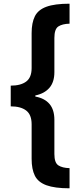

<svg xmlns="http://www.w3.org/2000/svg" viewBox="-20 -852 445 1038"><path d="M38 -389Q92 -389 121.5 -411Q151 -433 151 -484V-673Q151 -729 168.5 -764Q186 -799 231 -815.5Q276 -832 356 -832V-724Q317 -723 295.5 -709Q274 -695 274 -647V-462Q274 -408 247 -377Q220 -346 171 -336V-330Q221 -321 247.5 -290Q274 -259 274 -204V-19Q274 28 295.5 42Q317 56 356 57V166Q276 166 231 149.5Q186 133 168.5 98Q151 63 151 7V-180Q151 -232 121.5 -254.5Q92 -277 38 -277Z"/></svg>

Font: Noto Sans Devanagari UI SemiCondensed
Style: Bold
Weight: 700
Width: 4
Designer: Jelle Bosma - Monotype Design Team
Foundry: Monotype Imaging Inc.
Version: Version 2.004; ttfautohint (v1.8.4.7-5d5b)